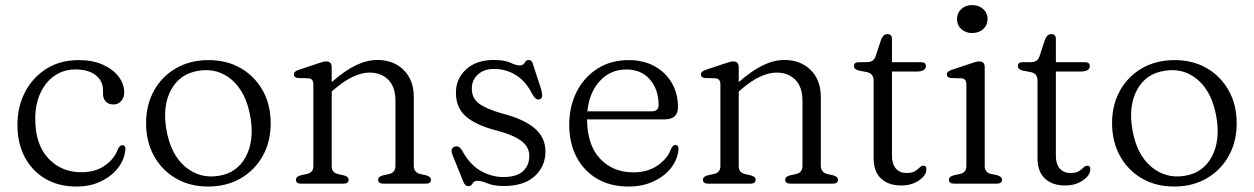

<svg xmlns="http://www.w3.org/2000/svg" viewBox="-20 -706 4820 738"><path d="M457.5 -350.5Q457.5 -331 446 -317.8Q434.5 -304.5 416 -304.5Q397 -304.5 386.5 -315.8Q376 -327 376 -345.5V-359.5Q376 -394.5 348 -416.8Q320 -439 270 -439Q224.5 -439 189.8 -415Q155 -391 135.2 -348.2Q115.5 -305.5 115.5 -249Q115.5 -151 165.5 -97.5Q215.5 -44 292.5 -44Q348 -44 384.8 -70.8Q421.5 -97.5 434 -135Q442 -148 450.5 -148Q462.5 -148 462 -132Q459 -93.5 434 -61Q409 -28.5 367.8 -8.8Q326.5 11 274 11Q205.5 11 154.5 -18.8Q103.5 -48.5 75.2 -102Q47 -155.5 47 -226Q47 -296 76.5 -352.5Q106 -409 158.8 -442Q211.5 -475 282.5 -475Q336.5 -475 375.8 -457.2Q415 -439.5 436.2 -411.2Q457.5 -383 457.5 -350.5Z M782 -475Q852 -475 905.8 -443.8Q959.5 -412.5 990 -357.8Q1020.5 -303 1020.5 -232Q1020.5 -161.5 990 -106.8Q959.5 -52 905.2 -20.5Q851 11 780 11Q710 11 656.2 -20.2Q602.5 -51.5 572 -106.5Q541.5 -161.5 541.5 -233Q541.5 -303 572 -357.8Q602.5 -412.5 656.8 -443.8Q711 -475 782 -475ZM820 -30Q891 -41 924.5 -103Q958 -165 942.5 -256.5Q926 -351.5 871.5 -398.8Q817 -446 743.5 -434Q671.5 -423 637.8 -361.2Q604 -299.5 619.5 -208Q636 -112.5 691.5 -65.5Q747 -18.5 820 -30Z M1255 -447.5V-390.5Q1306 -435 1348.2 -455.2Q1390.5 -475.5 1430.5 -475.5Q1492.5 -475.5 1531.5 -437Q1570.5 -398.5 1570.5 -333V-69Q1570.5 -43 1596 -37L1618.5 -32Q1636.5 -26.5 1636.5 -15.5Q1636.5 0 1616.5 0H1454Q1433.5 0 1433.5 -15.5Q1433.5 -26.5 1450.5 -31.5L1475.5 -37Q1500 -42.5 1500 -69V-318Q1500 -372 1472.5 -399.5Q1445 -427 1400 -427Q1371.5 -427 1337.5 -411.5Q1303.5 -396 1264 -362L1255 -354V-67.5Q1255 -42.5 1279 -37L1303 -31.5Q1320 -26.5 1320 -15.5Q1320 0 1300 0H1137.5Q1117.5 0 1117.5 -15.5Q1117.5 -27 1135.5 -32L1160.5 -37.5Q1184.5 -43 1184.5 -67.5V-381.5Q1184.5 -403.5 1166 -405L1126 -406Q1109.5 -408 1109.5 -419.5Q1109.5 -431.5 1128 -437.5L1197 -460.5Q1209 -464.5 1218 -467.2Q1227 -470 1233.5 -470Q1255 -470 1255 -447.5Z M1879 -441Q1840.5 -441 1817 -419.8Q1793.5 -398.5 1793.5 -365Q1793.5 -328 1822.5 -307Q1851.5 -286 1911.5 -269.5Q1991.5 -249 2034 -213.8Q2076.5 -178.5 2076.5 -123.5Q2076.5 -66.5 2035.2 -28.8Q1994 9 1916.5 9Q1878 9 1854.2 -1Q1830.5 -11 1815.5 -11Q1802 -11 1796.5 -0.8Q1791 9.5 1779.5 9.5Q1767 9.5 1760.5 -8.5L1719.5 -110Q1709 -136.5 1728 -142.5Q1743.5 -147.5 1755 -129.5Q1786 -72.5 1828 -49Q1870 -25.5 1914 -25.5Q1966 -25.5 1990.2 -48Q2014.5 -70.5 2014.5 -106.5Q2014.5 -142 1983 -165Q1951.5 -188 1888.5 -204.5Q1813 -223.5 1772.8 -256.8Q1732.5 -290 1732.5 -350Q1732.5 -403.5 1771.8 -439.5Q1811 -475.5 1878.5 -475.5Q1919.5 -475.5 1941.8 -465Q1964 -454.5 1977.5 -454.5Q1991 -454.5 1996.8 -465Q2002.5 -475.5 2012.5 -475.5Q2024.5 -475.5 2028 -461L2060 -363Q2064 -350 2064 -338.5Q2064 -327 2053.5 -324Q2039 -320 2025.5 -345Q2001 -394 1962.8 -417.5Q1924.5 -441 1879 -441Z M2586 -293.5Q2586 -247 2533 -247H2236.5Q2237 -149 2286.5 -96.2Q2336 -43.5 2414 -43.5Q2470.5 -43.5 2509 -70.8Q2547.5 -98 2560 -135.5Q2567.5 -149 2576 -149Q2588.5 -148.5 2588 -132.5Q2585 -94 2559.8 -61.2Q2534.5 -28.5 2492.2 -8.8Q2450 11 2396.5 11Q2326.5 11 2275.2 -19Q2224 -49 2196 -102.5Q2168 -156 2168 -226.5Q2168 -297 2196.5 -353.2Q2225 -409.5 2276.5 -442.2Q2328 -475 2397 -475Q2452.5 -475 2495 -452Q2537.5 -429 2561.8 -388Q2586 -347 2586 -293.5ZM2388 -439Q2326.5 -439 2285.8 -394.8Q2245 -350.5 2237.5 -278H2484Q2511.5 -278 2511.5 -301.5Q2511.5 -362.5 2477.8 -400.8Q2444 -439 2388 -439Z M2819.5 -447.5V-390.5Q2870.5 -435 2912.8 -455.2Q2955 -475.5 2995 -475.5Q3057 -475.5 3096 -437Q3135 -398.5 3135 -333V-69Q3135 -43 3160.5 -37L3183 -32Q3201 -26.5 3201 -15.5Q3201 0 3181 0H3018.5Q2998 0 2998 -15.5Q2998 -26.5 3015 -31.5L3040 -37Q3064.5 -42.5 3064.5 -69V-318Q3064.5 -372 3037 -399.5Q3009.5 -427 2964.5 -427Q2936 -427 2902 -411.5Q2868 -396 2828.5 -362L2819.5 -354V-67.5Q2819.5 -42.5 2843.5 -37L2867.5 -31.5Q2884.5 -26.5 2884.5 -15.5Q2884.5 0 2864.5 0H2702Q2682 0 2682 -15.5Q2682 -27 2700 -32L2725 -37.5Q2749 -43 2749 -67.5V-381.5Q2749 -403.5 2730.5 -405L2690.5 -406Q2674 -408 2674 -419.5Q2674 -431.5 2692.5 -437.5L2761.5 -460.5Q2773.5 -464.5 2782.5 -467.2Q2791.5 -470 2798 -470Q2819.5 -470 2819.5 -447.5Z M3311.5 -429 3282 -434.5Q3262.5 -439 3262.5 -452Q3262.5 -467 3281 -467H3309Q3323.5 -467 3332.2 -471.8Q3341 -476.5 3345.5 -489.5L3367 -554.5Q3375.5 -575 3391 -575Q3408.5 -575 3408.5 -556V-467H3519Q3539 -467 3539 -452Q3539 -431 3502 -431H3408.5V-107.5Q3408.5 -75.5 3423.5 -58.2Q3438.5 -41 3464 -41Q3485.5 -41 3496.8 -48Q3508 -55 3514.8 -62Q3521.5 -69 3529 -69Q3543.5 -69 3540.5 -52Q3539.5 -31 3511.5 -12Q3483.5 7 3443.5 7Q3396 7 3367 -19.2Q3338 -45.5 3338 -97.5V-396Q3338 -423.5 3311.5 -429Z M3716.5 -579Q3691.5 -579 3675 -594.2Q3658.5 -609.5 3658.5 -633Q3658.5 -656 3675 -671.2Q3691.5 -686.5 3716.5 -686.5Q3742.5 -686.5 3759.2 -671.2Q3776 -656 3776 -633Q3776 -609.5 3759.2 -594.2Q3742.5 -579 3716.5 -579ZM3765 -447.5V-67.5Q3765 -43 3789 -37.5L3813 -32.5Q3831.5 -27 3831.5 -15.5Q3831.5 0 3810.5 0H3647.5Q3627.5 0 3627.5 -15.5Q3627.5 -27 3645.5 -32L3670.5 -37.5Q3694.5 -43 3694.5 -67.5V-381.5Q3694.5 -403.5 3676 -405L3636 -406Q3619.5 -408 3619.5 -419.5Q3619.5 -431.5 3638 -437.5L3707 -460.5Q3719 -464.5 3728 -467.2Q3737 -470 3743.5 -470Q3765 -470 3765 -447.5Z M3941.5 -429 3912 -434.5Q3892.5 -439 3892.5 -452Q3892.5 -467 3911 -467H3939Q3953.5 -467 3962.2 -471.8Q3971 -476.5 3975.5 -489.5L3997 -554.5Q4005.5 -575 4021 -575Q4038.5 -575 4038.5 -556V-467H4149Q4169 -467 4169 -452Q4169 -431 4132 -431H4038.5V-107.5Q4038.5 -75.5 4053.5 -58.2Q4068.5 -41 4094 -41Q4115.5 -41 4126.8 -48Q4138 -55 4144.8 -62Q4151.5 -69 4159 -69Q4173.5 -69 4170.5 -52Q4169.5 -31 4141.5 -12Q4113.5 7 4073.5 7Q4026 7 3997 -19.2Q3968 -45.5 3968 -97.5V-396Q3968 -423.5 3941.5 -429Z M4495 -475Q4565 -475 4618.8 -443.8Q4672.5 -412.5 4703 -357.8Q4733.5 -303 4733.5 -232Q4733.5 -161.5 4703 -106.8Q4672.5 -52 4618.2 -20.5Q4564 11 4493 11Q4423 11 4369.2 -20.2Q4315.5 -51.5 4285 -106.5Q4254.5 -161.5 4254.5 -233Q4254.5 -303 4285 -357.8Q4315.5 -412.5 4369.8 -443.8Q4424 -475 4495 -475ZM4533 -30Q4604 -41 4637.5 -103Q4671 -165 4655.5 -256.5Q4639 -351.5 4584.5 -398.8Q4530 -446 4456.5 -434Q4384.5 -423 4350.8 -361.2Q4317 -299.5 4332.5 -208Q4349 -112.5 4404.5 -65.5Q4460 -18.5 4533 -30Z"/></svg>

Font: Fraunces 9pt S050 Light
Style: Regular
Weight: 300
Version: Version 1.000; ttfautohint (v1.8.3)